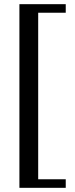

<svg xmlns="http://www.w3.org/2000/svg" viewBox="-20 -700 360 920"><path d="M73 200V-680H295V-639H163V159H295V200Z"/></svg>

Font: El Messiri Medium
Style: Regular
Weight: 500
Designer: Mohamed Gaber
Foundry: Kief Type Foundry
Version: Version 2.020; ttfautohint (v1.8.3)